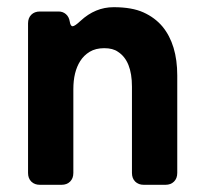

<svg xmlns="http://www.w3.org/2000/svg" viewBox="-20 -514 572 534"><path d="M58 -33V-449Q58 -464 67 -473Q76 -482 91 -482H143Q155 -482 163.5 -474.5Q172 -467 174 -454Q176 -441 182 -441Q188 -441 204 -456Q245 -494 296 -494Q347 -494 379 -479.5Q411 -465 432 -440Q473 -390 473 -304V-33Q473 -18 464 -9Q455 0 440 0H380Q365 0 356 -9Q347 -18 347 -33V-273Q347 -345 308 -370Q294 -380 270 -380Q246 -380 229.5 -370Q213 -360 203 -344Q184 -314 184 -266V-33Q184 -18 175 -9Q166 0 151 0H91Q76 0 67 -9Q58 -18 58 -33Z"/></svg>

Font: Tsunagi Gothic Black
Style: Regular
Weight: 900
Designer: Yoshimichi Ohira
Foundry: Positype
Version: Version 1.001